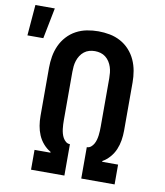

<svg xmlns="http://www.w3.org/2000/svg" viewBox="-137 -891 827 964"><g transform="rotate(10 276.0 -409.0)"><path d="M87 0V-101H168V-105Q147 -117 130.5 -136Q114 -155 104.5 -177.5Q95 -200 91 -224.5Q87 -249 87 -274V-520Q87 -549 92 -578Q97 -607 109 -633.5Q121 -660 141 -682Q161 -704 187 -718Q213 -732 242 -737.5Q271 -743 300 -743Q329 -743 358 -737.5Q387 -732 413 -718Q439 -704 459 -682Q479 -660 491 -633.5Q503 -607 508 -578Q513 -549 513 -520V-274Q513 -249 509 -224.5Q505 -200 495.5 -177.5Q486 -155 469.5 -136Q453 -117 432 -105V-101H513V0H343V-160Q355 -160 364 -167.5Q373 -175 378.5 -185Q384 -195 387 -206Q390 -217 391.5 -228.5Q393 -240 393.5 -251.5Q394 -263 394 -274V-520Q394 -534 392.5 -548.5Q391 -563 386.5 -577Q382 -591 374 -603.5Q366 -616 354.5 -625Q343 -634 329 -638Q315 -642 300 -642Q285 -642 271 -638Q257 -634 245.5 -625Q234 -616 226 -603.5Q218 -591 213.5 -577Q209 -563 207.5 -548.5Q206 -534 206 -520V-274Q206 -263 206.5 -251.5Q207 -240 208.5 -228.5Q210 -217 213 -206Q216 -195 221.5 -185Q227 -175 236 -167.5Q245 -160 257 -160V0ZM-48 -661 -35 -818H64L33 -661Z"/></g></svg>

Font: Iosevka Plex Etoile
Style: Bold
Weight: 700
Designer: Belleve Invis
Foundry: Belleve Invis
Version: Version 25.1.1; ttfautohint (v1.8.4)